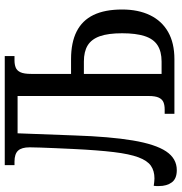

<svg xmlns="http://www.w3.org/2000/svg" viewBox="2 -756 764 808"><g transform="rotate(-90 384.0 -352.0)"><path d="M72 10Q36 10 20.5 -11Q5 -32 5 -65Q5 -71 5 -75.5Q5 -80 6 -87Q14 -86 22 -85Q30 -84 37 -84Q69 -84 90.5 -99Q112 -114 126 -151.5Q140 -189 148 -255.5Q156 -322 161 -425Q163 -465 164.5 -501Q166 -537 167 -565.5Q168 -594 168 -609Q168 -643 154 -658Q140 -673 108 -673H93V-714H552V-673H534Q517 -673 504 -668Q491 -663 484 -648Q477 -633 477 -603V-435H539Q609 -435 655.5 -411.5Q702 -388 725 -340.5Q748 -293 748 -220Q748 -152 724 -102.5Q700 -53 653.5 -26.5Q607 0 539 0H309V-41H328Q345 -41 357.5 -46Q370 -51 377 -65.5Q384 -80 384 -109V-660H227L218 -420Q213 -271 197 -175.5Q181 -80 151 -35Q121 10 72 10ZM477 -54H529Q571 -54 597.5 -71Q624 -88 636 -125Q648 -162 648 -220Q648 -279 635.5 -314Q623 -349 597 -365Q571 -381 529 -381H477Z"/></g></svg>

Font: Noto Serif ExtraCondensed
Style: Regular
Weight: 400
Width: 2
Designer: Monotype Design Team
Foundry: Monotype Imaging Inc.
Version: Version 2.013